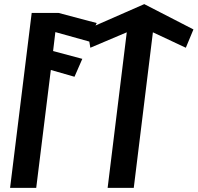

<svg xmlns="http://www.w3.org/2000/svg" viewBox="-20 -923 960 933"><path d="M723 -766 883 -691 920 -780 681 -903 444 -799 450 -811 265 -860H134L29 -10H156L227 -583L342 -550L380 -637L238 -675L249 -767L414 -721L419 -691L596 -766L503 -10H630Z"/></svg>

Font: Ny Stormning
Style: FinKur
Weight: 300
Designer: Robert Jablonski, Mew Too
Foundry: Cannot Into Space Fonts
Version: Version 0.90